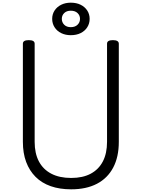

<svg xmlns="http://www.w3.org/2000/svg" viewBox="-20 -1396 1059 1435"><path d="M512 19Q426 19 359 -4.5Q292 -28 246 -74Q200 -120 175.5 -185.5Q151 -251 151 -336V-1069Q151 -1083 162 -1089.5Q173 -1096 195 -1096Q217 -1096 228 -1089.5Q239 -1083 239 -1069V-336Q239 -250 270.5 -190Q302 -130 363 -98Q424 -66 512 -66Q599 -66 658.5 -98Q718 -130 749 -190Q780 -250 780 -336V-1069Q780 -1083 791 -1089.5Q802 -1096 824 -1096Q868 -1096 868 -1069V-336Q868 -223 826 -143.5Q784 -64 704.5 -22.5Q625 19 512 19ZM509 -1133Q469 -1133 437.5 -1148.5Q406 -1164 388 -1192Q370 -1220 370 -1255Q370 -1290 388 -1317.5Q406 -1345 437.5 -1360.5Q469 -1376 509 -1376Q551 -1376 582.5 -1360.5Q614 -1345 632 -1317.5Q650 -1290 650 -1255Q650 -1220 632 -1192Q614 -1164 582.5 -1148.5Q551 -1133 509 -1133ZM509 -1193Q541 -1193 559.5 -1211Q578 -1229 578 -1255Q578 -1281 559.5 -1298.5Q541 -1316 509 -1316Q478 -1316 460 -1298.5Q442 -1281 442 -1255Q442 -1229 460 -1211Q478 -1193 509 -1193Z"/></svg>

Font: Playwrite PT
Style: Regular
Weight: 400
Designer: Veronika Burian, José Scaglione
Foundry: TypeTogether
Version: Version 1.002